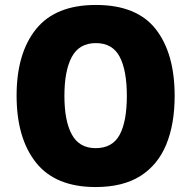

<svg xmlns="http://www.w3.org/2000/svg" viewBox="-20 -811 772 775"><path d="M685 -424Q685 -310 651 -227.5Q617 -145 546.5 -100.5Q476 -56 366 -56Q204 -56 125.5 -154.5Q47 -253 47 -425Q47 -596 125.5 -693.5Q204 -791 367 -791Q532 -791 608.5 -693.5Q685 -596 685 -424ZM240 -424Q240 -323 270 -268Q300 -213 366 -213Q434 -213 463 -267Q492 -321 492 -424Q492 -527 463 -582Q434 -637 367 -637Q300 -637 270 -581.5Q240 -526 240 -424Z"/></svg>

Font: Noto Sans Malayalam UI SemiCondensed Black
Style: Regular
Weight: 900
Width: 4
Designer: Jelle Bosma - Monotype Design Team
Foundry: Monotype Imaging Inc.
Version: Version 2.104; ttfautohint (v1.8.4.7-5d5b)